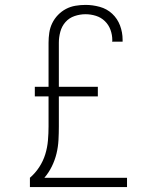

<svg xmlns="http://www.w3.org/2000/svg" viewBox="-20 -763 640 783"><path d="M102 0V-38Q124 -57 140 -81.5Q156 -106 164.5 -133.5Q173 -161 175.5 -190Q178 -219 178 -247V-370H122V-409H178V-589Q178 -609 181 -629.5Q184 -650 193 -668.5Q202 -687 216.5 -702Q231 -717 249 -726.5Q267 -736 287.5 -739.5Q308 -743 329 -743Q358 -743 387 -735Q416 -727 437.5 -707Q459 -687 469.5 -659Q480 -631 480 -601Q480 -599 480 -597Q480 -595 480 -593H437Q438 -595 438 -596.5Q438 -598 438 -599Q438 -621 430.5 -641.5Q423 -662 407.5 -677Q392 -692 371 -698.5Q350 -705 329 -705Q306 -705 284 -697.5Q262 -690 247 -673Q232 -656 226 -633.5Q220 -611 220 -589V-409H379V-370H220V-247Q220 -220 218.5 -192Q217 -164 210.5 -137Q204 -110 191.5 -84.5Q179 -59 161 -38H498V0Z"/></svg>

Font: Iosevka Curly Slab XLtEx
Style: Regular
Weight: 200
Width: 7
Monospace: yes
Designer: Belleve Invis
Foundry: Belleve Invis
Version: Version 11.1.0; ttfautohint (v1.8.3)